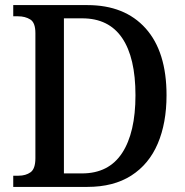

<svg xmlns="http://www.w3.org/2000/svg" viewBox="-20 -734 726 754"><path d="M32 0V-44H53Q81 -44 100 -57.5Q119 -71 119 -113V-604Q119 -645 99 -657.5Q79 -670 51 -670H32V-714H323Q470 -714 552 -622.5Q634 -531 634 -360Q634 -251 599.5 -170Q565 -89 495.5 -44.5Q426 0 323 0ZM302 -53Q407 -53 459.5 -133Q512 -213 512 -360Q512 -508 459.5 -585Q407 -662 303 -662H231V-53Z"/></svg>

Font: Noto Serif Georgian SemiCondensed Medium
Style: Regular
Weight: 500
Width: 4
Designer: Monotype Design Team, Akaki Razmadze
Foundry: Google LLC
Version: Version 2.003; ttfautohint (v1.8.4.7-5d5b)